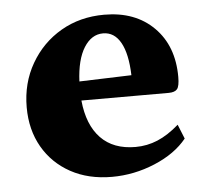

<svg xmlns="http://www.w3.org/2000/svg" viewBox="-41 -506 607 561"><g transform="rotate(-5 262.0 -225.0)"><path d="M266 12Q197 12 145 -16.5Q93 -45 64 -95.5Q35 -146 35 -212Q35 -283 68 -340Q101 -397 157 -429.5Q213 -462 284 -462Q375 -462 429.5 -407.5Q484 -353 484 -262Q484 -235 477 -226.5Q470 -218 452 -218H196Q203 -146 240 -107.5Q277 -69 342 -69Q376 -69 407 -82Q438 -95 470 -123L487 -81Q453 -39 392 -13.5Q331 12 266 12ZM276 -408Q242 -408 220 -373Q198 -338 195 -274L348 -279Q346 -342 327.5 -375Q309 -408 276 -408Z"/></g></svg>

Font: Petrona ExtraBold
Style: Regular
Weight: 800
Designer: Ringo R. Seeber
Foundry: Ringo R. Seeber
Version: Version 2.001; ttfautohint (v1.8.3)